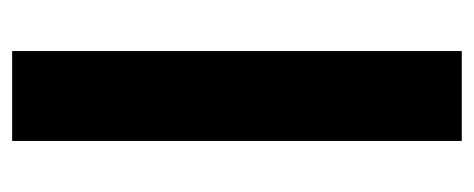

<svg xmlns="http://www.w3.org/2000/svg" viewBox="-252 -528 780 316"><g transform="rotate(90 138.0 -370.0)"><path d="M64 0V-740H212V0Z"/></g></svg>

Font: Exo Thin
Style: Bold
Weight: 700
Version: Version 2.000